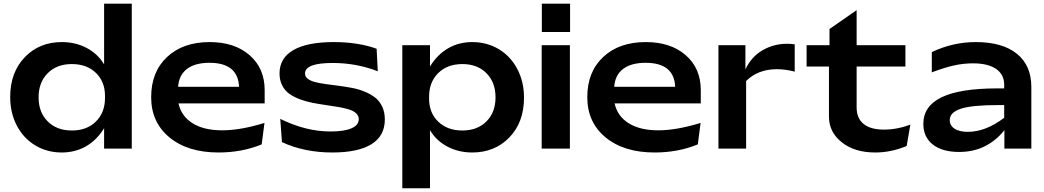

<svg xmlns="http://www.w3.org/2000/svg" viewBox="-20 -805 5656 1040"><path d="M314.9 -577.1Q388.7 -577.1 449.2 -545.4Q509.8 -513.7 543.9 -456.1V-785.2H693.8V0H543.9V-110.8Q504.4 -45.9 445.8 -12.5Q387.2 21 314.9 21Q235.4 21 171.6 -17.1Q107.9 -55.2 71.5 -124Q35.2 -192.9 35.2 -279.8Q35.2 -412.6 114 -494.9Q192.9 -577.1 314.9 -577.1ZM369.1 -458Q287.6 -458 238.3 -408.4Q189 -358.9 189 -277.8Q189 -196.8 238.3 -147.5Q287.6 -98.1 369.1 -98.1Q450.2 -98.1 499.5 -146.7Q548.8 -195.3 548.8 -274.9V-285.2Q548.8 -362.8 499.3 -410.4Q449.7 -458 369.1 -458Z M1115.7 -577.1Q1250.5 -577.1 1332 -506.1Q1413.6 -435.1 1413.6 -316.9V-245.1H946.8Q961.9 -175.8 1022.9 -137.5Q1084 -99.1 1183.6 -99.1Q1282.2 -99.1 1412.6 -139.2L1397.5 -22.9Q1290.5 21 1163.6 21Q997.6 21 898.2 -60.5Q798.8 -142.1 798.8 -278.8Q798.8 -415.5 885 -496.3Q971.2 -577.1 1115.7 -577.1ZM1274.9 -335Q1269 -464.8 1114.7 -464.8Q1036.6 -464.8 992.9 -431.6Q949.2 -398.4 944.8 -335Z M1494.1 -407.2Q1494.1 -490.7 1569.3 -533.9Q1644.5 -577.1 1787.1 -577.1Q1919.4 -577.1 2020 -541L2026.4 -418.9Q1910.6 -463.9 1782.2 -463.9Q1632.3 -463.9 1632.3 -407.2Q1632.3 -389.6 1647.2 -378.2Q1662.1 -366.7 1687 -360.4Q1711.9 -354 1744.4 -349.6Q1776.9 -345.2 1812.7 -340.6Q1848.6 -335.9 1884.3 -329.3Q1919.9 -322.8 1952.4 -309.8Q1984.9 -296.9 2009.8 -278.3Q2034.7 -259.8 2049.6 -229Q2064.5 -198.2 2064.5 -158.2Q2064.5 -68.4 1991.7 -23.7Q1918.9 21 1780.3 21Q1627.9 21 1507.3 -35.2L1498 -161.1Q1636.7 -92.8 1770 -92.8Q1843.8 -92.8 1883.5 -109.9Q1923.3 -127 1923.3 -159.2Q1923.3 -178.2 1908.7 -191.7Q1894 -205.1 1869.1 -212.6Q1844.2 -220.2 1812 -225.6Q1779.8 -231 1744.1 -236.1Q1708.5 -241.2 1673.1 -248Q1637.7 -254.9 1605.5 -266.8Q1573.2 -278.8 1548.3 -296.1Q1523.4 -313.5 1508.8 -341.8Q1494.1 -370.1 1494.1 -407.2Z M2538.1 21Q2464.4 21 2403.8 -10.7Q2343.3 -42.5 2309.1 -100.1V214.8H2159.2V-560.1H2309.1V-444.8Q2349.1 -509.8 2407.5 -543.5Q2465.8 -577.1 2538.1 -577.1Q2617.2 -577.1 2681.2 -539.1Q2745.1 -501 2781.7 -431.9Q2818.4 -362.8 2818.4 -275.9Q2818.4 -143.1 2739.3 -61Q2660.2 21 2538.1 21ZM2484.4 -98.1Q2565.9 -98.1 2615 -147.5Q2664.1 -196.8 2664.1 -277.8Q2664.1 -358.9 2615 -408.4Q2565.9 -458 2484.4 -458Q2403.3 -458 2353.8 -409.2Q2304.2 -360.4 2304.2 -280.8V-271Q2304.2 -193.4 2354 -145.8Q2403.8 -98.1 2484.4 -98.1Z M2914.1 -560.1H3066.9V0H2914.1ZM2915 -785.2H3067.9V-631.8H2915Z M3478 -577.1Q3612.8 -577.1 3694.3 -506.1Q3775.9 -435.1 3775.9 -316.9V-245.1H3309.1Q3324.2 -175.8 3385.3 -137.5Q3446.3 -99.1 3545.9 -99.1Q3644.5 -99.1 3774.9 -139.2L3759.8 -22.9Q3652.8 21 3525.9 21Q3359.9 21 3260.5 -60.5Q3161.1 -142.1 3161.1 -278.8Q3161.1 -415.5 3247.3 -496.3Q3333.5 -577.1 3478 -577.1ZM3637.2 -335Q3631.3 -464.8 3477.1 -464.8Q3398.9 -464.8 3355.2 -431.6Q3311.5 -398.4 3307.1 -335Z M3871.6 0V-560.1H4017.6V-429.2Q4049.8 -497.6 4110.4 -532.7Q4170.9 -567.9 4242.7 -567.9Q4263.2 -567.9 4284.7 -564.9V-417Q4233.4 -430.2 4188.5 -430.2Q4085.4 -430.2 4021.5 -366.2V0Z M4470.2 -172.9V-444.8H4349.1V-560.1H4473.1V-647.9L4620.1 -750V-560.1H4884.3V-444.8H4620.1V-223.1Q4620.1 -164.1 4658 -133.5Q4695.8 -103 4767.6 -103Q4838.9 -103 4911.1 -129.9L4891.1 -14.2Q4806.6 21 4721.2 21Q4608.9 21 4539.6 -34.2Q4470.2 -89.4 4470.2 -172.9Z M4981.4 -133.8Q4981.4 -230.5 5080.8 -278.3Q5180.2 -326.2 5382.3 -326.2H5419.4V-345.2Q5419.4 -401.4 5375.5 -431.6Q5331.5 -461.9 5250.5 -461.9Q5199.2 -461.9 5148.2 -450.7Q5097.2 -439.5 5027.3 -413.1V-522.9Q5141.6 -577.1 5265.1 -577.1Q5409.7 -577.1 5488 -513.9Q5566.4 -450.7 5566.4 -334V0H5420.4V-100.1Q5377.4 -44.9 5315.7 -13.4Q5253.9 18.1 5175.3 18.1Q5084 18.1 5032.7 -22.2Q4981.4 -62.5 4981.4 -133.8ZM5124.5 -154.8Q5124.5 -125 5150.6 -107.9Q5176.8 -90.8 5222.2 -90.8Q5318.8 -90.8 5419.4 -167V-235.8H5386.2Q5244.6 -235.8 5184.6 -216.1Q5124.5 -196.3 5124.5 -154.8Z"/></svg>

Font: Mattone
Style: Regular
Weight: 400
Width: 6
Designer: Nunzio Mazzaferro
Foundry: Collletttivo
Version: Version 2.000;Glyphs 3.2 (3217)